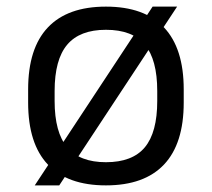

<svg xmlns="http://www.w3.org/2000/svg" viewBox="-20 -550 640 580"><path d="M85 10 441 -530H515L159 10ZM300 10Q184 10 124.5 -53Q65 -116 65 -240V-280Q65 -404 124.5 -467Q184 -530 300 -530Q416 -530 475.5 -467Q535 -404 535 -280V-240Q535 -116 475.5 -53Q416 10 300 10ZM300 -60Q380 -60 417.5 -105Q455 -150 455 -245V-275Q455 -370 417.5 -415Q380 -460 300 -460Q221 -460 183 -415Q145 -370 145 -275V-245Q145 -150 183 -105Q221 -60 300 -60Z"/></svg>

Font: M PLUS Code Latin Expanded
Style: Regular
Weight: 400
Width: 7
Designer: Coji Morishita
Foundry: UNDERFOREST DESIGN
Version: Version 1.002; ttfautohint (v1.8.3)